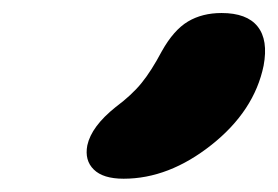

<svg xmlns="http://www.w3.org/2000/svg" viewBox="-20 -845 423 292"><path d="M168 -573.2Q136.7 -573.2 122.6 -587.2Q108.4 -601.1 112.8 -624Q119.1 -652.8 155.8 -682.1Q180.7 -700.7 195.3 -718.8Q210 -736.8 226.1 -767.1Q244.1 -799.3 265.9 -812.3Q287.6 -825.2 316.9 -825.2Q355.5 -825.2 371.8 -804.7Q388.2 -784.2 380.9 -745.1Q366.7 -676.3 301.8 -624.8Q236.8 -573.2 168 -573.2Z"/></svg>

Font: Shantell Sans Irregular
Style: Bold Italic
Weight: 700
Italic angle: -11.31°
Designer: Stephen Nixon, Anya Danilova, Shantell Martin
Foundry: Arrow Type
Version: Version 1.006;[9816181b4]